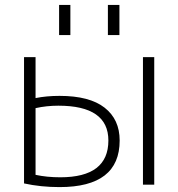

<svg xmlns="http://www.w3.org/2000/svg" viewBox="-20 -753 727 783"><path d="M420 -610V-733H467V-610ZM221 -610V-733H267V-610ZM563 0V-520H609V0ZM78 -520H125V-353Q169 -362 223 -362Q345 -362 406.5 -314Q468 -266 468 -180Q468 10 223 10Q146 10 78 -5ZM125 -312V-40Q171 -30 226 -30Q422 -30 422 -180Q422 -322 218 -322Q170 -322 125 -312Z"/></svg>

Font: Mplus 1p Light
Style: Regular
Weight: 300
Version: Version 1.061